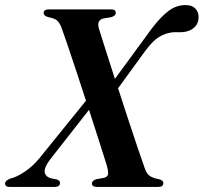

<svg xmlns="http://www.w3.org/2000/svg" viewBox="-47 -737 803 757"><path d="M343 -624Q349.5 -602.5 367 -548.2Q384.5 -494 406 -426L551 -624Q589 -673.5 619.2 -695.2Q649.5 -717 684.5 -717Q710 -717 723 -703.5Q736 -690 736 -670Q736 -644.5 719 -628.8Q702 -613 674.5 -610.5Q660 -609.5 649.8 -610Q639.5 -610.5 628.5 -609Q600 -604.5 576.5 -589Q553 -573.5 524 -534L418.5 -389Q438.5 -326.5 459 -264.8Q479.5 -203 496 -153.8Q512.5 -104.5 521.5 -80Q529.5 -54.5 541.2 -45Q553 -35.5 581.5 -30Q597 -25.5 597 -15Q597 0 576.5 0H335.5Q315.5 0 315.5 -14Q315.5 -25 333 -30.5L361.5 -35.5Q377.5 -39 379 -50.2Q380.5 -61.5 374 -85Q370 -98 359.5 -130.8Q349 -163.5 334.8 -208.5Q320.5 -253.5 304 -304L153.5 -112Q127 -78.5 129.2 -59Q131.5 -39.5 156.5 -33.5L176.5 -29.5Q189.5 -26 189.5 -16Q189.5 0 168.5 0H-9Q-27 0 -27 -13.5Q-26.5 -25 -6.5 -33Q16 -37.5 49 -59Q82 -80.5 109.5 -114.5L292 -340Q272.5 -400.5 253.2 -458.5Q234 -516.5 218.8 -561.2Q203.5 -606 196 -626.5Q188.5 -646.5 178.2 -655.8Q168 -665 143 -669.5Q125 -675 125 -685.5Q125 -700 146 -700H390.5Q410 -700 409.5 -686.5Q409.5 -675 392.5 -669.5L362.5 -664.5Q333 -659 343 -624Z"/></svg>

Font: Fraunces 72pt SemiBold
Style: Italic
Weight: 600
Italic angle: -16°
Version: Version 1.000;[b76b70a41]